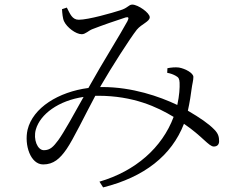

<svg xmlns="http://www.w3.org/2000/svg" viewBox="-20 -756 1040 836"><path d="M709 -459 708 -439C724 -436 734 -432 745 -426C758 -419 761 -413 762 -396C763 -374 761 -340 752 -299C674 -336 556 -377 426 -377H416L421 -386C463 -459 546 -589 576 -627C597 -652 632 -662 632 -681C632 -700 581 -736 556 -736C540 -736 537 -721 503 -711C469 -700 365 -670 323 -670C294 -670 285 -696 271 -723L250 -716C251 -699 253 -675 259 -663C271 -637 310 -607 336 -607C352 -607 366 -623 382 -629C423 -645 489 -668 527 -680C539 -683 543 -680 535 -664C509 -615 421 -474 374 -389L365 -373C235 -356 123 -287 100 -191C85 -124 113 -40 168 -40C213 -40 241 -65 270 -107C299 -149 350 -255 395 -339H407C561 -339 665 -290 736 -247C686 -113 570 -11 413 35L429 60C608 15 727 -78 781 -217C862 -162 889 -118 911 -118C926 -118 934 -127 934 -141C934 -159 931 -174 913 -192C889 -217 851 -243 798 -274C806 -310 812 -349 814 -367C817 -391 822 -405 822 -421C822 -438 787 -457 759 -462C743 -464 724 -462 709 -459ZM344 -334C304 -262 258 -179 234 -146C213 -118 199 -102 171 -102C143 -102 124 -149 136 -192C155 -259 235 -318 344 -334Z"/></svg>

Font: Noto Serif CJK TC Light
Style: Regular
Weight: 300
Designer: Ryoko NISHIZUKA 西塚涼子 (kana & ideographs); Frank Grießhammer (Latin, Greek & Cyrillic); Wenlong ZHANG 张文龙 (bopomofo); San
Foundry: Adobe
Version: Version 2.001;hotconv 1.1.0;makeotfexe 2.6.0